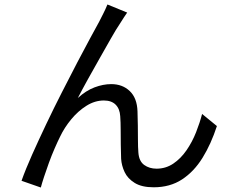

<svg xmlns="http://www.w3.org/2000/svg" viewBox="-20 -798 1040 856"><path d="M547 -742Q541 -734 532.5 -720.5Q524 -707 515 -693Q498 -668 474.5 -626.5Q451 -585 424 -537.5Q397 -490 371.5 -444Q346 -398 327 -361Q363 -394 401.5 -408.5Q440 -423 476 -423Q526 -423 558.5 -392Q591 -361 593 -302Q594 -272 594.5 -238.5Q595 -205 595 -173.5Q595 -142 597 -117Q600 -79 623 -62.5Q646 -46 678 -46Q719 -46 752.5 -68.5Q786 -91 811.5 -128Q837 -165 854 -208Q871 -251 881 -290L947 -236Q921 -156 883 -94.5Q845 -33 791.5 2Q738 37 665 37Q612 37 580.5 17.5Q549 -2 535.5 -31Q522 -60 520 -90Q519 -119 518.5 -153Q518 -187 518 -220Q518 -253 516 -280Q514 -313 495.5 -331.5Q477 -350 443 -350Q403 -350 365.5 -326.5Q328 -303 297.5 -266Q267 -229 248 -189Q237 -167 223.5 -136Q210 -105 198 -72Q186 -39 176.5 -10Q167 19 162 38L76 8Q94 -43 123 -108Q152 -173 186 -244.5Q220 -316 256 -386.5Q292 -457 324.5 -519.5Q357 -582 383 -629.5Q409 -677 422 -701Q431 -719 440.5 -737.5Q450 -756 459 -778Z"/></svg>

Font: Noto Sans JP Thin
Style: Regular
Weight: 400
Version: Version 2.004-H2;hotconv 1.0.118;makeotfexe 2.5.65603